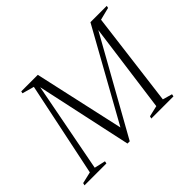

<svg xmlns="http://www.w3.org/2000/svg" viewBox="-136 -897 1140 1140"><g transform="rotate(-45 433.5 -327.5)"><path d="M10 0 14 -15 87 -32 211 -626 136 -647 139 -660H278L404 -92L720 -660H857L854 -646L775 -626L700 -32L760 -15L757 0H571L575 -15L644 -31L720 -594L385 5H366L236 -598L127 -31L197 -15L194 0Z"/></g></svg>

Font: Spectral SC ExtraLight
Style: Italic
Weight: 275
Italic angle: -10°
Designer: Jean-Baptiste Levee
Foundry: Production Type
Version: Version 2.001